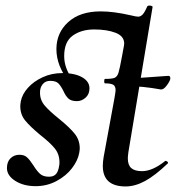

<svg xmlns="http://www.w3.org/2000/svg" viewBox="-20 -659 651 691"><path d="M350 -62Q350 -76 353 -94L392 -306Q396 -330 396 -334Q396 -349 387.5 -354Q379 -359 358 -359Q355 -359 355 -366Q355 -375 358 -375Q383 -375 392.5 -379Q402 -383 406.5 -397.5Q411 -412 419 -456L426 -494L427 -502Q427 -529 396 -541Q365 -553 319 -553Q273 -553 242 -531Q211 -509 211 -457Q211 -414 241 -373Q241 -368 236 -364.5Q231 -361 229 -364Q183 -422 183 -482Q183 -541 225.5 -579.5Q268 -618 342 -618Q389 -618 450 -604Q470 -599 477 -599Q486 -599 493.5 -607Q501 -615 510 -636Q512 -639 518 -639Q522 -639 526 -637.5Q530 -636 529 -633L442 -111Q440 -95 440 -89Q440 -65 452.5 -54Q465 -43 491 -43Q529 -43 575 -80H576Q579 -80 582.5 -77Q586 -74 584 -71Q538 -27 502 -7.5Q466 12 432 12Q350 12 350 -62ZM441 -349 443 -378Q487 -378 557 -384Q579 -386 586 -386Q593 -386 593 -377Q593 -369 581 -352.5Q569 -336 559 -337Q492 -349 441 -349ZM5 -54Q5 -77 18 -89.5Q31 -102 50 -102Q67 -102 77 -93Q87 -84 100 -64Q113 -43 124.5 -33Q136 -23 156 -23Q173 -23 181.5 -32.5Q190 -42 193 -63Q194 -67 194 -75Q194 -104 177 -125Q160 -146 124 -174Q88 -204 70.5 -225.5Q53 -247 53 -277Q53 -283 55 -295Q60 -320 80.5 -343Q101 -366 133.5 -381Q166 -396 204 -396Q249 -396 275.5 -381Q302 -366 302 -341Q302 -320 288 -307.5Q274 -295 257 -295Q236 -295 226 -304.5Q216 -314 208 -332Q199 -350 190 -359Q181 -368 161 -368Q145 -368 136 -358.5Q127 -349 125 -337Q124 -333 124 -325Q124 -299 141 -279Q158 -259 193 -231Q231 -200 249 -177.5Q267 -155 267 -125Q267 -120 265 -108Q260 -81 239 -53.5Q218 -26 183.5 -7.5Q149 11 108 11Q65 11 35 -8Q5 -27 5 -54Z"/></svg>

Font: Cormorant Garamond
Style: Bold Italic
Weight: 700
Italic angle: -10°
Designer: Christian Thalmann (Catharsis Fonts)
Foundry: Catharsis Fonts
Version: Version 4.000